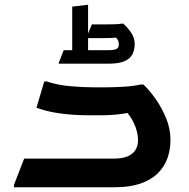

<svg xmlns="http://www.w3.org/2000/svg" viewBox="-20 -791 797 811"><path d="M39 -10 82 -121H460Q495 -121 517.5 -130Q540 -139 551.5 -156.5Q563 -174 563 -199Q563 -233 546.5 -269Q530 -305 502 -332L565 -323Q528 -315 502 -311Q476 -307 452 -305.5Q428 -304 395 -304H358Q324 -304 285 -306.5Q246 -309 208 -316Q170 -323 134 -336L167 -447H177Q221 -432 276 -427Q331 -422 381 -422H413Q457 -422 500.5 -424.5Q544 -427 574 -434H586Q612 -409 638 -372Q664 -335 682 -291Q700 -247 700 -200Q700 -158 687 -122Q674 -86 646 -58.5Q618 -31 573 -15.5Q528 0 464 0H39ZM352 -556 340 -579H437Q461 -579 471.5 -584Q482 -589 482 -603Q482 -611 479 -619Q476 -627 470 -632Q459 -631 446.5 -630.5Q434 -630 419 -630H344L368 -688H427Q445 -688 463.5 -688.5Q482 -689 493 -691H501Q517 -677 533 -654.5Q549 -632 549 -604Q549 -582 540 -563Q531 -544 507 -533Q483 -522 438 -522H228V-525L249 -579H298L285 -556V-763L352 -771Z"/></svg>

Font: Kufam SemiBold
Style: Italic
Weight: 600
Italic angle: -11°
Designer: Artur Schmal
Foundry: Original Type
Version: Version 1.301; ttfautohint (v1.8.3)